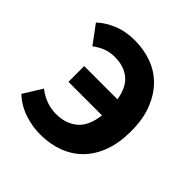

<svg xmlns="http://www.w3.org/2000/svg" viewBox="-159 -702 845 845"><g transform="rotate(45 263.5 -280.0)"><path d="M35 -508Q64 -536 109.5 -555Q155 -574 211 -574Q268 -574 317.5 -556Q367 -538 403.5 -501Q440 -464 461.5 -409Q483 -354 483 -279Q483 -206 462.5 -151Q442 -96 405.5 -59.5Q369 -23 319 -4.5Q269 14 210 14Q160 14 111 -2.5Q62 -19 25 -54L79 -141Q102 -122 132 -110.5Q162 -99 195 -99Q256 -99 295 -132Q334 -165 343 -238H134V-336H341Q330 -402 293.5 -431Q257 -460 202 -460Q170 -460 145 -450Q120 -440 98 -423Z"/></g></svg>

Font: Kinto Sans
Style: Bold
Weight: 700
Designer: Authors: Ryoko NISHIZUKA  (kana & ideographs); Paul D. Hunt (Latin, Greek & Cyrillic); Wenlong ZHANG  (bopomofo); Sandol
Foundry: Adobe Systems Incorporated, ookami Inc.
Version: Version 0.001